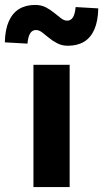

<svg xmlns="http://www.w3.org/2000/svg" viewBox="-71 -759 419 779"><path d="M64.7 0V-496.1H211.6V0ZM204.4 -573.4Q181 -573.4 162 -583Q143 -592.6 127.8 -605.3Q112.7 -618 99.9 -627.6Q87 -637.2 75.1 -637.2Q60.3 -637.2 51.7 -624.2Q43.1 -611.2 40.4 -582L-51.4 -587.2Q-50.2 -639.2 -35.3 -672.5Q-20.5 -705.9 6.5 -722.5Q33.6 -739 71.9 -739Q96 -739 114.7 -729.4Q133.3 -719.8 148.6 -707.1Q163.9 -694.5 176.6 -684.9Q189.3 -675.2 201.5 -675.2Q216.3 -675.2 224.8 -688.4Q233.2 -701.5 235.9 -730.4L327.7 -725Q326.7 -674 312.1 -640.1Q297.5 -606.2 270.3 -589.8Q243 -573.4 204.4 -573.4Z"/></svg>

Font: Mada
Style: Regular
Weight: 400
Designer: Khaled Hosny
Version: Version 1.5